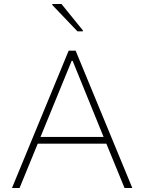

<svg xmlns="http://www.w3.org/2000/svg" viewBox="-20 -942 723 962"><path d="M40 0 324 -688H359L643 0H604L513 -222H169L78 0ZM183 -256H499L344 -637H339ZM368 -785 242 -917V-922H288L395 -790V-785Z"/></svg>

Font: Saira Thin
Style: Regular
Weight: 100
Designer: Hector Gatti with collaboration of the Omnibus-Type team
Foundry: Omnibus-Type
Version: Version 1.101